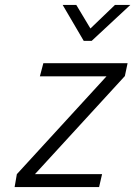

<svg xmlns="http://www.w3.org/2000/svg" viewBox="-20 -755 546 775"><path d="M350 -590 506 -735H444L345 -640L288 -735H233L318 -590ZM141 -447H410L48 -52L39 0H380L392 -52H121L484 -448L495 -500H155Z"/></svg>

Font: Titillium Web
Style: Light Italic
Weight: 300
Italic angle: -13°
Version: Version 1.001;PS 57.000;hotconv 1.0.70;makeotf.lib2.5.55311